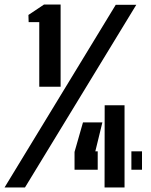

<svg xmlns="http://www.w3.org/2000/svg" viewBox="-104 -821 663 841"><path d="M68 -441V-724H21.5L20.5 -755.5L88.5 -801H161.5V-441ZM-84 0 403 -800H493L5.5 0ZM354 0 354.5 -360H441.5V0ZM222.5 -77.5V-155.5L259.5 -285H344.5L313.5 -158H324V-77.5ZM471.5 -77.5V-158H518V-77.5Z"/></svg>

Font: Big Shoulders Stencil Display ExtraBold
Style: Regular
Weight: 800
Designer: Patric King
Foundry: XO Type Co
Version: Version 1.000